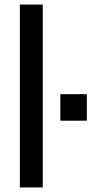

<svg xmlns="http://www.w3.org/2000/svg" viewBox="-20 -820 411 840"><path d="M67 -800H167V0H67ZM360 -292H244V-408H360Z"/></svg>

Font: Coupeur_Texte
Style: Regular
Weight: 400
Designer: Léa Rolland
Version: Version 1.000;PS 001.000;hotconv 1.0.88;makeotf.lib2.5.64775